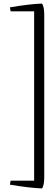

<svg xmlns="http://www.w3.org/2000/svg" viewBox="-20 -849 311 1068"><path d="M39.1 155.8H169.9V-786.1H39.1L35.2 -808.1Q147 -827.1 213.9 -829.1Q226.1 -812 226.1 -767.1V137.2Q226.1 182.1 213.9 199.2Q142.6 196.3 35.2 178.2Z"/></svg>

Font: Junge
Style: Regular
Weight: 400
Designer: Alexei Vanyashin
Foundry: Cyreal (www.cyreal.org)
Version: Version 1.002